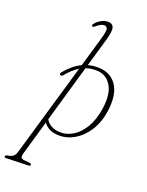

<svg xmlns="http://www.w3.org/2000/svg" viewBox="-251 -810 873 1138"><g transform="rotate(20 185.0 -240.5)"><path d="M86.5 -337Q77.5 -326.5 69.5 -330Q64 -332.5 64.2 -338Q64.5 -343.5 68.5 -348Q116 -405 168 -429.5L221 -612Q237.5 -667 233.2 -682.2Q229 -697.5 212 -697.5Q193.5 -697.5 166.5 -674.5Q162 -671 157.5 -667.8Q153 -664.5 148.5 -666.5Q140.5 -670 148 -681Q159.5 -697.5 181.5 -711Q203.5 -724.5 228 -724.5Q255.5 -724.5 263 -702.8Q270.5 -681 254 -623L201.5 -442Q238 -452 279 -449Q350.5 -443 385.5 -386Q420.5 -329 406.5 -228Q396 -153 361 -98.8Q326 -44.5 276 -16.2Q226 12 171 8Q112 3.5 84.5 -37L22 179.5Q17.5 194 18.8 204Q20 214 39.5 216.5L73.5 220Q86.5 221 86.5 229Q86.5 237.5 74.5 237.5L-65.5 242Q-76 243 -76 234.5Q-75.5 227 -67 225.5Q-41.5 221.5 -29.5 212.8Q-17.5 204 -11.5 185.5L160.5 -404Q121.5 -380.5 86.5 -337ZM174.5 -12Q219.5 -8.5 260.8 -32.8Q302 -57 331.8 -106.8Q361.5 -156.5 372.5 -230Q386 -323 356.5 -373.5Q327 -424 273.5 -429Q232.5 -433 195 -420L91 -60Q116.5 -17 174.5 -12Z"/></g></svg>

Font: Fraunces 72pt Soft Thin
Style: Italic
Weight: 100
Italic angle: -16°
Version: Version 1.000;[0bf87f6ff]